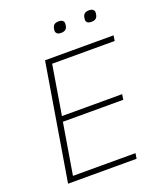

<svg xmlns="http://www.w3.org/2000/svg" viewBox="-158 -980 915 1082"><g transform="rotate(-20 300.0 -439.0)"><path d="M61 0 177 -698H588L583 -666H208L159 -370H520L515 -338H153L102 -32H477L472 0ZM316 -812Q298 -812 291 -819Q284 -826 284 -834Q284 -838 284.5 -842Q285 -846 286 -851Q291 -878 323 -878Q341 -878 348 -871Q355 -864 355 -856Q355 -852 354.5 -848Q354 -844 353 -839Q348 -812 316 -812ZM498 -812Q480 -812 473 -819Q466 -826 466 -834Q466 -838 466.5 -842Q467 -846 468 -851Q473 -878 505 -878Q523 -878 530 -871Q537 -864 537 -856Q537 -852 536.5 -848Q536 -844 535 -839Q530 -812 498 -812Z"/></g></svg>

Font: IBM Plex Mono ExtraLight
Style: Italic
Weight: 200
Italic angle: -9°
Monospace: yes
Designer: Mike Abbink, Paul van der Laan, Pieter van Rosmalen
Foundry: Bold Monday
Version: Version 2.3